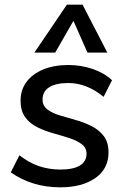

<svg xmlns="http://www.w3.org/2000/svg" viewBox="-20 -794 538 821"><path d="M237 7Q176 7 123 -9.5Q70 -26 26 -57L63 -130Q104 -98 147 -83.5Q190 -69 238 -69Q294 -69 322 -86.5Q350 -104 350 -137Q350 -162 329.5 -177.5Q309 -193 276.5 -203.5Q244 -214 208 -224Q172 -234 139.5 -250Q107 -266 87.5 -293Q68 -320 68 -364Q68 -410 93.5 -444Q119 -478 165 -497Q211 -516 273 -516Q327 -516 376.5 -499Q426 -482 459 -451L423 -380Q351 -439 272 -439Q219 -439 190.5 -421Q162 -403 162 -368Q162 -342 182 -326.5Q202 -311 234.5 -301Q267 -291 303 -281Q339 -271 371 -255Q403 -239 423.5 -212.5Q444 -186 444 -142Q444 -72 387.5 -32.5Q331 7 237 7ZM216 -569H127L266 -774H333L439 -569H354L294 -705Z"/></svg>

Font: Muli SemiBold
Style: Italic
Weight: 600
Italic angle: -4.541°
Designer: Vernon Adams
Foundry: Vernon Adams
Version: Version 2.100; ttfautohint (v1.8.1.43-b0c9)